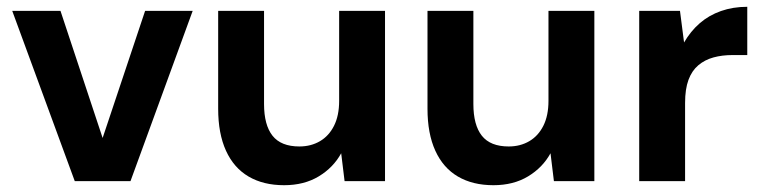

<svg xmlns="http://www.w3.org/2000/svg" viewBox="-20 -533 2242 565"><path d="M200 0 16 -501H158L282 -127L407 -501H547L364 0Z M816 12Q755 12 711.5 -13.5Q668 -39 645 -89.5Q622 -140 622 -213V-501H757V-227Q757 -165 782 -133.5Q807 -102 861 -102Q895 -102 921.5 -117.5Q948 -133 963 -163Q978 -193 978 -236V-501H1113V0H994L984 -82Q961 -40 918 -14Q875 12 816 12Z M1432 12Q1371 12 1327.5 -13.5Q1284 -39 1261 -89.5Q1238 -140 1238 -213V-501H1373V-227Q1373 -165 1398 -133.5Q1423 -102 1477 -102Q1511 -102 1537.5 -117.5Q1564 -133 1579 -163Q1594 -193 1594 -236V-501H1729V0H1610L1600 -82Q1577 -40 1534 -14Q1491 12 1432 12Z M1861 0V-501H1981L1993 -408Q2012 -441 2039 -464.5Q2066 -488 2101.5 -500.5Q2137 -513 2179 -513V-371H2136Q2105 -371 2079.5 -364Q2054 -357 2035 -341Q2016 -325 2006 -298Q1996 -271 1996 -230V0Z"/></svg>

Font: DM Sans 17pt
Style: Bold
Weight: 700
Version: Version 4.004;gftools[0.9.30]